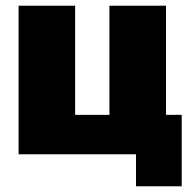

<svg xmlns="http://www.w3.org/2000/svg" viewBox="-20 -540 686 672"><path d="M45 0V-520H243V-138H363V-520H561V-138H616V112H456V0Z"/></svg>

Font: Murecho Black
Style: Regular
Weight: 900
Designer: Neil Summerour
Foundry: Positype
Version: Version 1.010; ttfautohint (v1.8.3)